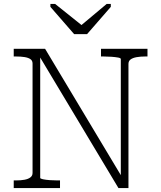

<svg xmlns="http://www.w3.org/2000/svg" viewBox="-20 -959 823 979"><path d="M50 0V-39H61Q86 -39 105 -42.5Q124 -46 135 -54.5Q146 -63 146 -77V-635Q146 -650 135 -657.5Q124 -665 105 -668Q86 -671 61 -671H50V-710H210L605 -51L596 -47V-658Q596 -663 582.5 -665.5Q569 -668 549 -669.5Q529 -671 509 -671H495V-710H732V-671H720Q696 -671 676.5 -667.5Q657 -664 646 -656Q635 -648 635 -633V0H584L168 -694L185 -689V-52Q185 -48 199 -45Q213 -42 233.5 -40.5Q254 -39 272 -39H286V0ZM358 -785H424L545 -924V-939H524L376 -815H416L261 -939H237V-924Z"/></svg>

Font: Roboto Serif Thin
Style: Regular
Weight: 250
Designer: Greg Gazdowicz
Foundry: Commercial Type
Version: Version 1.004